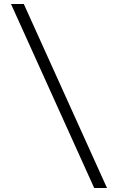

<svg xmlns="http://www.w3.org/2000/svg" viewBox="-20 -820 590 960"><path d="M451 120H515L99 -800H35Z"/></svg>

Font: Sawarabi Mincho
Style: Regular
Weight: 400
Version: Version 1.082; ttfautohint (v1.8.4.7-5d5b)